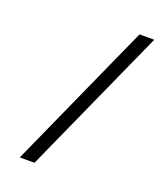

<svg xmlns="http://www.w3.org/2000/svg" viewBox="-147 -890 814 981"><g transform="rotate(20 260.0 -400.0)"><path d="M520 -800H440L80 0H160Z"/></g></svg>

Font: Gauge
Style: Italic
Weight: 400
Italic angle: -80°
Designer: Daniel Pimley
Foundry: Daniel Pimley
Version: Version 1.000;PS 001.001;hotconv 1.0.56